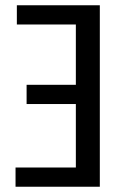

<svg xmlns="http://www.w3.org/2000/svg" viewBox="-20 -709 475 729"><path d="M359 -689V0H39V-73H268V-314H81V-387H268V-616H44V-689Z"/></svg>

Font: Fira Sans Compressed
Style: Regular
Weight: 400
Width: 1
Designer: bBox Type GmbH & Carrois Corporate GbR & Edenspiekermann AG
Foundry: bBox Type GmbH & Carrois Corporate GbR & Edenspiekermann AG
Version: Version 4.301